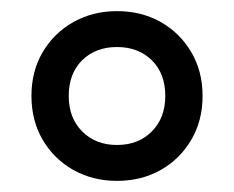

<svg xmlns="http://www.w3.org/2000/svg" viewBox="-20 -734 421 345"><path d="M36.5 -561.8Q36.5 -606.3 57 -640.8Q77.5 -675.2 112.3 -694.6Q147.2 -714 190.2 -714Q234 -714 268.5 -694.6Q303 -675.2 323.5 -640.7Q344 -606.2 344 -561.5Q344 -517 323.5 -482.4Q303 -447.8 268.5 -428.4Q234 -409 190.2 -409Q147.2 -409 112.3 -428.3Q77.5 -447.7 57 -482.3Q36.5 -516.9 36.5 -561.8ZM277 -561.5Q277 -601.8 252.9 -625.6Q228.8 -649.5 190.2 -649.5Q151.8 -649.5 127.6 -625.7Q103.5 -601.8 103.5 -561.5Q103.5 -522.2 127.6 -497.9Q151.8 -473.5 190.2 -473.5Q228.8 -473.5 252.9 -497.9Q277 -522.2 277 -561.5Z"/></svg>

Font: Space 7353
Style: Regular
Weight: 400
Designer: Christine Claussen + Ruben Lyon  (Space 7353)
Version: Version 1.000;FEAKit 1.0